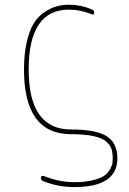

<svg xmlns="http://www.w3.org/2000/svg" viewBox="-20 -550 540 801"><path d="M276.4 9.8Q80.1 9.8 80.1 -259.8Q80.1 -324.2 91.3 -373.5Q102.5 -422.9 120.6 -452.1Q138.7 -481.4 165 -499Q191.4 -516.6 215.8 -523.4Q240.2 -530.3 267.6 -530.3Q317.4 -530.3 363.3 -510.7Q373 -507.8 373 -496.1Q373 -486.3 363.3 -490.2Q316.4 -509.8 267.6 -509.8Q99.6 -509.8 99.6 -259.8Q99.6 -9.8 276.4 -9.8Q382.8 -9.8 426.3 19Q469.7 47.9 469.7 110.4Q469.7 230.5 290 230.5Q223.6 230.5 161.1 206.1Q150.4 202.1 150.4 191.4Q150.4 187.5 153.8 185.1Q157.2 182.6 161.1 183.6Q225.6 210 290 210Q335 210 367.7 201.7Q400.4 193.4 415.5 182.6Q430.7 171.9 439.5 155.3Q448.2 138.7 449.2 130.4Q450.2 122.1 450.2 110.4Q450.2 86.9 445.3 71.8Q440.4 56.6 424.3 41.5Q408.2 26.4 371.1 18.1Q334 9.8 276.4 9.8Z"/></svg>

Font: Rounded-X Mgen+ 2m thin
Style: Regular
Weight: 100
Designer: [Source Han Sans]
Ryoko NISHIZUKA  (kana & ideographs); Paul D. Hunt (Latin, Greek & Cyrillic); Wenlong ZHANG  (bopomofo
Version: Version 1.059.20150602